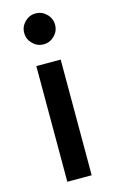

<svg xmlns="http://www.w3.org/2000/svg" viewBox="-118 -806 510 853"><g transform="rotate(-15 137.0 -379.5)"><path d="M193 0H81V-532H193ZM88 -638Q67 -659 67 -688Q67 -717 88 -738Q109 -759 138 -759Q167 -759 188 -738Q209 -717 209 -688Q209 -659 188 -638Q167 -617 138 -617Q109 -617 88 -638Z"/></g></svg>

Font: Montreal
Style: Regular
Weight: 400
Designer: Julieta Ulanovsky, usr_local_share
Foundry: Julieta Ulanovsky, usr_local_share
Version: Version 2.001